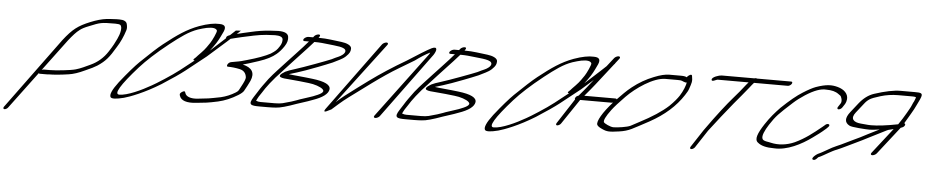

<svg xmlns="http://www.w3.org/2000/svg" viewBox="-106 -816 6131 1271"><g transform="rotate(5 2959.5 -180.5)"><path d="M-32.7 156 321.7 -319C349.6 -354 371.6 -379 392.5 -394C404.4 -404 423.5 -414 451.6 -425C525.7 -455 529.3 -457 624.3 -457C641.3 -457 652.3 -455 656.9 -452C675 -440 663.3 -392 646.6 -358C631.8 -328 626.4 -315 597.2 -270C569.2 -226 530.5 -193 484.5 -172C451.6 -157 425.3 -143 390.6 -133C357.1 -123 257.6 -113 218 -113H179.6C170 -113 156.2 -106 150.3 -98C144.4 -90 146.3 -83 155.9 -83H194.3C200.3 -83 207.5 -83 214 -84C247.6 -84 292 -88 345.9 -96C375.9 -100 411.8 -112 451.8 -131C488.9 -147 514.6 -160 530.1 -170C583.2 -205 606 -233 648 -304C669.2 -337 687.4 -376 701.1 -420C705 -432 703.9 -446 699.8 -462C695.7 -478 679.1 -487 650.1 -487H630.1C621.1 -487 608.6 -486 593.1 -485L566.3 -483C532.7 -479 498 -469 458.5 -453C377.8 -420 344.5 -394 285.7 -319L-62.7 156C-67.6 164 -65.1 171 -57.1 171C-49.1 171 -37.6 164 -32.7 156Z M1423.4 -481C1385.9 -446 1342.5 -405 1292.2 -360C1280.3 -349 1269.5 -340 1263.6 -334C1267.5 -339 1274.3 -349 1285.1 -363C1310.6 -397 1324.2 -426 1337.8 -455C1359.2 -495 1352.9 -515 1311 -515C1278.4 -517 1233.7 -509 1178.4 -489C1097.9 -459 1039.1 -418 950.1 -348C916 -321 868.3 -277 806.2 -217C776.7 -188 734.4 -140 681.4 -73C640.2 -19 625.7 15 635.9 31C644.1 41 673.1 40 723.9 27C742.8 22 774.7 11 818.1 -8C861.5 -27 910.1 -52 963.9 -85C1030.9 -128 1082 -163 1115 -189L1246.2 -293C1345.9 -380 1415 -442 1450.4 -477C1452.4 -479 1454.4 -481 1456.3 -483ZM1169.1 -260 1079 -189C1028.4 -149 925.6 -84 900.7 -71C836.6 -34 744.6 9 691.6 9C653.6 9 691.7 -55 804.8 -182C848 -230 909.2 -287 992.7 -353C1063.1 -408 1112.8 -445 1172.7 -466C1199.3 -475 1207.6 -476 1230.9 -482C1269.6 -489 1290.5 -485 1298.1 -471C1302.8 -462 1272.7 -401 1262.4 -386C1250.1 -368 1234 -342 1208.2 -316C1191 -299 1181.5 -288 1175.1 -281L1164.2 -271C1157.9 -264 1158.3 -260 1169.1 -260Z M1684.2 -473C1716.2 -473 1733.8 -466 1736.4 -451C1737.5 -435 1733.6 -419 1722.7 -403C1705.5 -376 1698.5 -370 1666.2 -349C1633 -331 1581 -312 1513.4 -293C1502 -290 1490.6 -287 1477.5 -283C1454.7 -277 1431.9 -275 1409.8 -270C1389.4 -266 1377.1 -239 1390.9 -238C1416.1 -238 1443.1 -235 1470.7 -229C1498.4 -223 1513 -205 1516.2 -178C1516.9 -167 1507.5 -145 1489.2 -112C1478 -93 1479.2 -85 1458.9 -73C1428.5 -54 1396.8 -41 1363.3 -33C1277.7 -16 1280.6 -17 1212.9 -10C1163.5 -4 1133.4 -18 1127.2 -38L1124.2 -46C1121.6 -53 1115.1 -52 1103.7 -45C1084.8 -33 1090.3 -24 1092.9 -17C1102.1 11 1138.2 27 1208.7 18C1260.5 13 1277.9 12 1346.8 -3C1391.1 -13 1434.1 -31 1477.7 -58C1496.8 -70 1507.5 -80 1512.2 -88C1524.6 -111 1538.2 -134 1548.8 -158C1572.3 -212 1551.6 -246 1488.5 -261C1506.4 -265 1540.5 -276 1592.6 -293C1644.6 -310 1680.3 -329 1706.1 -351C1723 -365 1738.9 -383 1754.2 -406C1769.6 -429 1774.9 -450 1771.7 -470C1768.6 -492 1746 -503 1704 -503L1647.7 -500C1607.5 -497 1566.8 -491 1524.9 -481C1508.1 -477 1492.5 -473 1476.4 -470C1443.4 -463 1421.3 -456 1389 -448C1374 -443 1366.3 -438 1363.9 -432C1361 -425 1362.9 -414 1379.6 -420L1423.3 -431C1435.9 -434 1450.3 -438 1465.2 -441C1516.1 -452 1573.6 -466 1626.4 -470Z M1947.7 -451C1984.9 -451 2008.4 -448 2043.2 -444C2087.3 -438 2158.8 -437 2157.5 -408C2157.1 -391 2132.3 -375 2115.8 -368C2103.3 -363 2088.9 -356 2071.1 -347C2043.6 -335 1888.1 -277 1835.5 -261C1807.9 -253 1787.6 -245 1772.7 -238C1702.8 -197 1758.1 -193 1804.3 -190C1861.9 -186 1883.6 -182 1933.4 -177C1971.8 -173 2014 -159 2029.1 -144C2049.1 -125 2014.4 -109 1969.6 -92L1939.7 -82C1915.1 -73 1890 -67 1866.1 -57C1848.8 -50 1819.4 -41 1773.9 -29C1761.4 -26 1743.4 -24 1721.8 -24H1626.2C1616.2 -24 1606.1 -26 1597.1 -30C1603.5 -41 1605 -48 1612.4 -59L1631.2 -87C1652.4 -122 1690.4 -174 1756.4 -243C1782.6 -271 1838.4 -333 1866.3 -362C1893.1 -389 1924 -425 1947.7 -451ZM1942 -488 1936.7 -481H1905.5C1895.9 -481 1882.1 -474 1876.2 -466C1870.3 -458 1872.1 -451 1881.7 -451H1911.7C1902.8 -442 1892.7 -429 1879.1 -414C1845.8 -376 1814.9 -346 1776.9 -304C1731.7 -254 1703.8 -227 1666 -180C1637.3 -140 1623.4 -124 1601.2 -87L1579.9 -54C1543.8 1 1564.4 6 1623.4 6H1679.4C1700.5 6 1717.8 5 1731.6 4C1758.6 3 1804.7 -10 1867.5 -33C1907 -47 1924.3 -50 1968 -67C2035.6 -90 2070.7 -117 2075 -147C2078.7 -177 2040 -197 1955.9 -207C1939.1 -209 1924.1 -210 1912.1 -212C1880.9 -216 1829.8 -219 1798 -224C1802.8 -226 1821.3 -231 1850.6 -240C1880 -249 1925.4 -265 1987.6 -289L2036 -308C2051.6 -314 2067.1 -320 2080.1 -326C2110 -342 2141.4 -353 2163.8 -374C2190.1 -399 2192.5 -410 2193.4 -428C2194.2 -450 2159.6 -463 2125.6 -467C2076 -472 2035.1 -481 1972.7 -481L1978 -488C1984.5 -497 1982.1 -503 1972.5 -503C1962.9 -503 1948.5 -497 1942 -488Z M2395.1 -474 2059.1 -15C2045.8 6 2055.3 7 2088.1 -11C2092.1 -13 2096.1 -15 2098.6 -16C2112 -27 2126.4 -40 2142.8 -55C2180.8 -89 2227.9 -122 2275 -157L2349.5 -212C2408.5 -255 2465.2 -294 2522.4 -328C2579.7 -362 2611.4 -381 2620.9 -387C2654.7 -412 2685.6 -432 2717.5 -448C2717 -445 2714.5 -440 2711.1 -435L2386.2 0C2380.3 8 2383.3 15 2392.9 15C2402.5 15 2416.3 8 2422.2 0L2741.1 -435C2760.9 -465 2765.6 -495 2726.3 -478C2690.4 -460 2640.6 -428 2567 -381C2481 -331 2401.1 -279 2327.2 -225L2252.7 -170C2199.6 -131 2155.5 -97 2122.2 -66L2431.1 -474C2437.1 -482 2434 -489 2424.4 -489C2414.8 -489 2401.1 -482 2395.1 -474Z M2917.7 -451C2954.9 -451 2978.4 -448 3013.2 -444C3057.3 -438 3128.8 -437 3127.5 -408C3127.1 -391 3102.3 -375 3085.8 -368C3073.3 -363 3058.9 -356 3041.1 -347C3013.6 -335 2858.1 -277 2805.5 -261C2777.9 -253 2757.6 -245 2742.7 -238C2672.8 -197 2728.1 -193 2774.3 -190C2831.9 -186 2853.6 -182 2903.4 -177C2941.8 -173 2984 -159 2999.1 -144C3019.1 -125 2984.4 -109 2939.6 -92L2909.7 -82C2885.1 -73 2860 -67 2836.1 -57C2818.8 -50 2789.4 -41 2743.9 -29C2731.4 -26 2713.4 -24 2691.8 -24H2596.2C2586.2 -24 2576.1 -26 2567.1 -30C2573.5 -41 2575 -48 2582.4 -59L2601.2 -87C2622.4 -122 2660.4 -174 2726.4 -243C2752.6 -271 2808.4 -333 2836.3 -362C2863.1 -389 2894 -425 2917.7 -451ZM2912 -488 2906.7 -481H2875.5C2865.9 -481 2852.1 -474 2846.2 -466C2840.3 -458 2842.1 -451 2851.7 -451H2881.7C2872.8 -442 2862.7 -429 2849.1 -414C2815.8 -376 2784.9 -346 2746.9 -304C2701.7 -254 2673.8 -227 2636 -180C2607.3 -140 2593.4 -124 2571.2 -87L2549.9 -54C2513.8 1 2534.4 6 2593.4 6H2649.4C2670.5 6 2687.8 5 2701.6 4C2728.6 3 2774.7 -10 2837.5 -33C2877 -47 2894.3 -50 2938 -67C3005.6 -90 3040.7 -117 3045 -147C3048.7 -177 3010 -197 2925.9 -207C2909.1 -209 2894.1 -210 2882.1 -212C2850.9 -216 2799.8 -219 2768 -224C2772.8 -226 2791.3 -231 2820.6 -240C2850 -249 2895.4 -265 2957.6 -289L3006 -308C3021.6 -314 3037.1 -320 3050.1 -326C3080 -342 3111.4 -353 3133.8 -374C3160.1 -399 3162.5 -410 3163.4 -428C3164.2 -450 3129.6 -463 3095.6 -467C3046 -472 3005.1 -481 2942.7 -481L2948 -488C2954.5 -497 2952.1 -503 2942.5 -503C2932.9 -503 2918.5 -497 2912 -488Z M3911.4 -481C3873.9 -446 3830.5 -405 3780.2 -360C3768.3 -349 3757.5 -340 3751.6 -334C3755.5 -339 3762.3 -349 3773.1 -363C3798.6 -397 3812.2 -426 3825.8 -455C3847.2 -495 3840.9 -515 3799 -515C3766.4 -517 3721.7 -509 3666.4 -489C3585.9 -459 3527.1 -418 3438.1 -348C3404 -321 3356.3 -277 3294.2 -217C3264.7 -188 3222.4 -140 3169.4 -73C3128.2 -19 3113.7 15 3123.9 31C3132.1 41 3161.1 40 3211.9 27C3230.8 22 3262.7 11 3306.1 -8C3349.5 -27 3398.1 -52 3451.9 -85C3518.9 -128 3570 -163 3603 -189L3734.2 -293C3833.9 -380 3903 -442 3938.4 -477C3940.4 -479 3942.4 -481 3944.3 -483ZM3657.1 -260 3567 -189C3516.4 -149 3413.6 -84 3388.7 -71C3324.6 -34 3232.6 9 3179.6 9C3141.6 9 3179.7 -55 3292.8 -182C3336 -230 3397.2 -287 3480.7 -353C3551.1 -408 3600.8 -445 3660.7 -466C3687.3 -475 3695.6 -476 3718.9 -482C3757.6 -489 3778.5 -485 3786.1 -471C3790.8 -462 3760.7 -401 3750.4 -386C3738.1 -368 3722 -342 3696.2 -316C3679 -299 3669.5 -288 3663.1 -281L3652.2 -271C3645.9 -264 3646.3 -260 3657.1 -260Z M3933.4 -517 3790.4 -334C3776.2 -316 3764.9 -301 3753.6 -288L3721.6 -250C3712.6 -247 3706 -243 3702.1 -237C3698.1 -231 3696.7 -226 3700.2 -223C3693.7 -214 3688.3 -205 3682.9 -196L3591.9 -56C3587 -48 3588.5 -41 3596.5 -41C3604.5 -41 3617 -48 3621.9 -56L3733.8 -222H3942.6C3946.2 -222 3949.2 -223 3952.2 -224C3889.2 -154 3851.4 -90 3861.2 -68C3864.9 -60 3875.7 -52 3893.8 -44C3929.4 -27 3945.5 -28 4009.7 -37C4039.6 -41 4067.2 -49 4091.1 -61C4114.9 -73 4153.2 -93 4204.5 -121C4300.6 -174 4372.9 -238 4422.8 -315C4434.7 -333 4442.6 -347 4446 -358C4459.2 -397 4465.1 -409 4457.8 -445C4456.7 -461 4431.8 -447 4423.9 -433C4415.4 -438 4402.4 -440 4384.4 -440H4307.8C4281.4 -440 4246.7 -432 4205.5 -415C4157 -396 4109.9 -369 4067 -335C4031.2 -307 4004.5 -278 3974.2 -247C3973.6 -250 3971.1 -252 3966.3 -252H3758.7C3787.2 -286 3810.4 -313 3826.4 -334L3969.4 -517C3975.3 -525 3972.2 -532 3962.6 -532C3953 -532 3939.3 -525 3933.4 -517ZM4417.7 -398C4419.7 -398 4422.7 -398 4426.2 -399C4425.8 -382 4408.6 -339 4388.4 -308C4376 -289 4355.7 -264 4325.9 -235C4281.3 -194 4218.6 -153 4135.6 -110C4116.5 -100 4098.6 -90 4081.3 -81C4059.2 -70 3995.1 -61 3968.7 -61C3948.3 -61 3907.3 -81 3903.6 -89C3898.1 -100 3911 -128 3945.4 -174C3962 -196 3990.5 -228 4029.8 -268C4091 -331 4204.9 -410 4284.1 -410H4364.6C4400.6 -410 4389.6 -406 4417.7 -398Z M4518.9 23 4595 -93C4646.2 -161 4699.6 -227 4748.2 -287C4783.2 -330 4810 -359 4840.2 -398C4852.1 -414 4862.8 -426 4870.5 -435H5095.5C5103.5 -435 5115 -442 5119.9 -450C5124.9 -458 5123.3 -465 5115.3 -465H4887C4885.2 -466 4883.4 -467 4879.8 -467C4876.2 -467 4873.2 -466 4869 -465H4653C4637.4 -465 4588.9 -450 4589 -432C4589.1 -414 4619.7 -435 4629.3 -435H4834.5C4826.8 -426 4816.1 -414 4804.8 -399C4793.5 -384 4772.2 -358 4738.9 -320C4705.7 -282 4645.7 -207 4565 -93L4488.9 23C4484 31 4486.5 38 4494.5 38C4502.5 38 4514 31 4518.9 23Z M5467.3 -324 5483.7 -349C5488.6 -357 5492 -368 5493.4 -381C5496.1 -417 5468.4 -444 5425.4 -456C5385.8 -467 5348.6 -467 5280.4 -443C5258.9 -435 5230.8 -420 5196.2 -398C5160.4 -376 5114 -338 5058.6 -285C5025.1 -250 4995.9 -217 4963.7 -168C4923.2 -106 4904 -61 4932.7 -42C4953.8 -24 4989.4 -15 5040.7 -15C5126.5 -10 5219.7 -58 5289.4 -109C5323.4 -134 5336.5 -142 5374 -175L5385.9 -187C5403.7 -205 5378.7 -215 5361.2 -196L5346.9 -184C5289.2 -137 5241.5 -99 5173.4 -67C5121.4 -44 5066.3 -38 5015.6 -50C5009.6 -52 4999.1 -53 4984.6 -56C4970.1 -59 4961.5 -64 4959 -71C4950.3 -90 4967.5 -127 4993.7 -168C5033.8 -229 5048.2 -243 5139.3 -326C5160.1 -345 5185.7 -364 5213.2 -382C5271 -419 5315.3 -435 5350.7 -432C5387.5 -432 5414.1 -425 5433.7 -410C5437.2 -407 5441.7 -404 5446.3 -401C5453.8 -396 5464.5 -365 5453.7 -349L5437.3 -324C5432.4 -316 5435 -309 5443 -309C5451 -309 5462.4 -316 5467.3 -324Z M5721 -41 5863.4 -223 5870.9 -226C5889.4 -231 5899.2 -253 5884.2 -255C5908.4 -298 5939.5 -345 5956.7 -384C5965.1 -403 5974 -417 5980.9 -437C5990.6 -465 5975.6 -467 5936.6 -467H5843.2C5797.6 -467 5738.9 -455 5668.9 -432C5631.8 -420 5599 -395 5570.6 -359L5522.5 -298C5489.3 -256 5490.8 -226 5524.5 -208C5533.6 -203 5555.8 -200 5588.8 -197C5621.9 -194 5645.3 -193 5658.5 -193C5671.7 -193 5694.4 -195 5726.2 -200C5722.6 -198 5720.8 -197 5719.6 -197L5648 -161C5618.1 -145 5588.8 -130 5559.5 -117C5515.3 -97 5490.9 -82 5451.4 -66C5429.3 -57 5415.1 -48 5398.7 -39C5383.7 -31 5356.3 -14 5339.9 -7C5322.9 -1 5283.7 32 5304.7 38C5313.3 41 5323.2 35 5335.6 20L5336.1 19C5357 11 5384.9 -7 5403.8 -17C5420.6 -26 5435.5 -35 5457 -43C5486.9 -55 5538.9 -82 5571.7 -97C5608.2 -114 5629.1 -125 5658.3 -140L5757.5 -190C5767.6 -195 5774.8 -199 5782.6 -202C5792.8 -205 5804.1 -208 5817.9 -211L5685 -41C5679.1 -33 5682.2 -26 5691.8 -26C5701.4 -26 5715.1 -33 5721 -41ZM5666.6 -223C5639 -223 5622.2 -227 5598.7 -228C5548.3 -232 5525.3 -256 5558.5 -298L5606.6 -359C5617.8 -374 5628.5 -384 5640.5 -392C5652.4 -400 5675.7 -409 5712.2 -420C5748.7 -431 5788.3 -437 5829.1 -437H5916.9C5938.9 -437 5947.9 -435 5946.9 -431L5940 -413C5937.6 -406 5935.1 -401 5931.7 -396C5929.2 -391 5926.7 -386 5924.8 -380C5918.4 -363 5907.5 -347 5896.2 -326C5884.8 -305 5860 -266 5845.2 -245C5769.1 -230 5709.8 -223 5666.6 -223Z"/></g></svg>

Font: MewTooHand
Style: UltimateItaWide
Weight: 400
Designer: Mew Too, Robert Jablonski
Version: Version 0.77